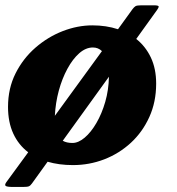

<svg xmlns="http://www.w3.org/2000/svg" viewBox="-36 -628 684 742"><path d="M-5 -215Q-5 -286.5 24 -344.2Q53 -402 101 -443.8Q149 -485.5 206.5 -507.8Q264 -530 321 -530Q374.5 -530 420 -515L476 -592.5Q482 -600.5 487.5 -604Q493 -607.5 510.5 -607.5H558Q577.5 -607.5 577.2 -602.5Q577 -597.5 571 -589.5L490.5 -477.5Q526.5 -449 547 -405.8Q567.5 -362.5 567.5 -305Q567.5 -234 541.2 -176Q515 -118 469.8 -76.2Q424.5 -34.5 366.8 -12.2Q309 10 246 10Q192 10 148 -3L87.5 81Q81.5 89.5 75.5 92Q69.5 94.5 52.5 94.5H15Q-9 94.5 -14 90.5Q-19 86.5 -11.5 76L73 -39.5Q35.5 -68 15.2 -112Q-5 -156 -5 -215ZM323 -444.5Q295.5 -444.5 270.2 -422.2Q245 -400 224.5 -362.2Q204 -324.5 191.2 -277.5Q178.5 -230.5 176 -180.5L358 -430.5Q343.5 -444.5 323 -444.5ZM244 -75.5Q267 -75.5 291.2 -96Q315.5 -116.5 336.5 -152.5Q357.5 -188.5 370.8 -234.5Q384 -280.5 385 -331.5L206.5 -84Q221.5 -75.5 244 -75.5Z"/></svg>

Font: Besley* Heavy
Style: Italic
Weight: 800
Italic angle: -13°
Designer: Owen Earl
Foundry: indestructible type*
Version: Version 3.000; ttfautohint (v1.8.3)